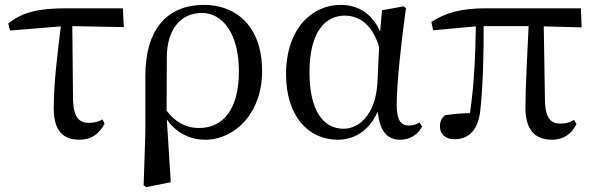

<svg xmlns="http://www.w3.org/2000/svg" viewBox="-20 -557 2427 786"><path d="M305 15C354 15 385 -8 408 -50L400 -68C383 -59 366 -54 344 -54C306 -54 282 -74 279 -145L276 -450L487 -446L483 -523H251C136 -523 72 -507 14 -461L21 -432L229 -449C216 -342 200 -221 200 -113C200 -20 240 15 305 15Z M568 202 579 209 679 189 663 -68C699 -16 755 15 820 15C941 15 1053 -93 1053 -266C1053 -448 948 -537 815 -537C668 -537 575 -442 575 -245V-13ZM662 -104 663 -325C664 -436 719 -504 807 -504C890 -504 958 -421 958 -265C958 -112 895 -33 795 -33C738 -33 695 -60 662 -104Z M1363 15C1425 15 1490 -17 1526 -100C1536 -16 1566 15 1620 15C1660 15 1692 -8 1708 -39L1697 -56C1684 -48 1673 -43 1654 -43C1621 -43 1604 -65 1604 -129C1604 -211 1622 -383 1642 -524L1632 -531L1544 -515L1536 -428C1503 -502 1446 -537 1374 -537C1258 -537 1151 -440 1151 -253C1151 -84 1240 15 1363 15ZM1532 -365 1525 -217C1517 -84 1447 -30 1387 -30C1301 -30 1247 -107 1247 -261C1247 -430 1314 -493 1391 -493C1448 -493 1503 -460 1532 -365Z M2240 15C2286 15 2320 -8 2340 -49L2330 -66C2313 -56 2299 -51 2274 -51C2236 -51 2214 -72 2211 -140L2206 -449L2361 -445L2358 -523H1969C1871 -523 1805 -506 1746 -467L1753 -433L1928 -449C1926 -339 1922 -216 1904 -94C1866 -93 1834 -90 1803 -86C1788 -75 1781 -60 1781 -39C1781 -8 1804 13 1840 13C1902 13 1940 -28 1947 -113C1958 -218 1960 -339 1960 -450H2144C2139 -328 2131 -205 2131 -116C2131 -21 2174 15 2240 15Z"/></svg>

Font: Noto Serif JP Medium
Style: Regular
Weight: 500
Designer: Ryoko NISHIZUKA 西塚涼子 (kana & ideographs); Frank Grießhammer (Latin, Greek & Cyrillic); Wenlong ZHANG 张文龙 (bopomofo); San
Foundry: Adobe
Version: Version 2.001;hotconv 1.1.0;makeotfexe 2.6.0